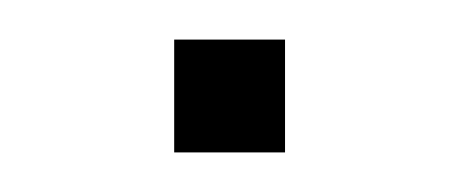

<svg xmlns="http://www.w3.org/2000/svg" viewBox="-20 -77 232 97"><path d="M124 0H68V-57H124Z"/></svg>

Font: Tanohe Sans ExtraLight
Style: Regular
Weight: 250
Designer: Village Type and Design LLC & Cristiano Sobral
Foundry: Cooper Hewitt Smithsonian Design Museum
Version: Version 1.00;May 30, 2020;FontCreator 12.0.0.2522 64-bit; tt